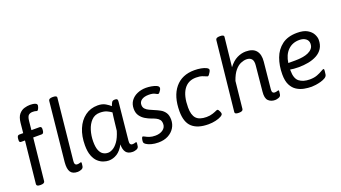

<svg xmlns="http://www.w3.org/2000/svg" viewBox="-61 -1297 3271 1844"><g transform="rotate(-20 1574.5 -375.0)"><path d="M110 2Q89 2 80.5 -3.5Q72 -9 72 -20L117 -451H77Q57 -451 60 -478L61 -493Q64 -523 85 -523H125L135 -624Q141 -682 165 -710Q189 -738 220 -747Q251 -756 278 -756Q287 -756 304 -754.5Q321 -753 335 -746.5Q349 -740 349 -725Q349 -720 345 -708Q341 -696 335 -686.5Q329 -677 323 -677Q320 -677 310.5 -680.5Q301 -684 278 -684Q255 -684 239 -671.5Q223 -659 218 -614L209 -523H292Q315 -523 312 -493L311 -481Q308 -451 288 -451H201L156 -20Q153 2 114 2ZM491 6Q439 6 418.5 -25.5Q398 -57 404 -125L466 -730Q469 -752 508 -752H512Q553 -752 550 -730L486 -107Q481 -64 512 -64Q526 -64 535.5 -67.5Q545 -71 549 -71Q555 -71 555 -63Q555 -62 554.5 -53Q554 -44 551 -27Q547 -8 526 -1Q505 6 491 6Z M809 6Q785 6 756 -3.5Q727 -13 701 -36.5Q675 -60 658.5 -102.5Q642 -145 642 -210Q642 -303 672 -375Q702 -447 757.5 -488Q813 -529 887 -529Q934 -529 966 -510Q998 -491 1014 -475Q1022 -497 1030 -511Q1038 -525 1059 -525H1065Q1080 -525 1085.5 -518Q1091 -511 1089 -494L1050 -107Q1045 -64 1076 -64Q1090 -64 1099.5 -67.5Q1109 -71 1113 -71Q1119 -71 1119 -63Q1119 -62 1118.5 -53Q1118 -44 1115 -27Q1111 -8 1090 -1Q1069 6 1055 6Q1006 6 985 -22Q964 -50 965 -102Q934 -44 893.5 -19Q853 6 809 6ZM828 -67Q850 -67 877 -82Q904 -97 930.5 -133.5Q957 -170 977 -236L992 -367Q994 -381 995.5 -393Q997 -405 999 -417Q985 -428 956.5 -442Q928 -456 883 -456Q831 -456 797 -421Q763 -386 746 -331Q729 -276 729 -216Q729 -159 742.5 -126.5Q756 -94 778.5 -80.5Q801 -67 828 -67Z M1316 6Q1278 6 1246 -2.5Q1214 -11 1195 -24Q1176 -37 1176 -51Q1176 -68 1180.5 -84Q1185 -100 1192 -100Q1199 -100 1213.5 -91.5Q1228 -83 1252 -74.5Q1276 -66 1311 -66Q1357 -66 1388 -88Q1419 -110 1419 -147Q1419 -175 1406.5 -190.5Q1394 -206 1373.5 -216Q1353 -226 1329 -234Q1301 -244 1271.5 -261.5Q1242 -279 1222 -307.5Q1202 -336 1202 -379Q1202 -427 1226.5 -460.5Q1251 -494 1292 -511.5Q1333 -529 1381 -529Q1406 -529 1435.5 -524Q1465 -519 1486.5 -509Q1508 -499 1508 -483Q1508 -474 1501.5 -462.5Q1495 -451 1487 -442Q1479 -433 1473 -433Q1466 -433 1445.5 -445Q1425 -457 1383 -457Q1337 -457 1310.5 -439Q1284 -421 1284 -389Q1284 -364 1299 -348Q1314 -332 1337 -321.5Q1360 -311 1383 -301Q1413 -289 1441 -273.5Q1469 -258 1487 -231Q1505 -204 1505 -159Q1505 -113 1481.5 -75.5Q1458 -38 1416 -16Q1374 6 1316 6Z M1828 6Q1719 6 1663 -44Q1607 -94 1607 -206Q1607 -359 1677.5 -444Q1748 -529 1875 -529Q1911 -529 1943 -523Q1975 -517 1995 -506.5Q2015 -496 2015 -484Q2015 -476 2008 -463Q2001 -450 1992.5 -439.5Q1984 -429 1978 -429Q1975 -429 1967 -433Q1955 -439 1929.5 -448Q1904 -457 1866 -457Q1784 -457 1740.5 -394Q1697 -331 1697 -212Q1697 -136 1729 -101Q1761 -66 1834 -66Q1869 -66 1897.5 -75.5Q1926 -85 1940 -92Q1945 -94 1948 -95Q1951 -96 1952 -96Q1959 -96 1965 -87Q1971 -78 1975.5 -66.5Q1980 -55 1980 -47Q1980 -35 1958 -22.5Q1936 -10 1901 -2Q1866 6 1828 6Z M2509 6Q2466 6 2440 -20Q2414 -46 2421 -112L2446 -369Q2451 -415 2433.5 -435.5Q2416 -456 2381 -456Q2354 -456 2323 -443Q2292 -430 2263 -395.5Q2234 -361 2212 -297L2183 -20Q2180 2 2141 2H2137Q2097 2 2099 -19L2174 -730Q2177 -752 2216 -752H2220Q2261 -752 2258 -730L2226 -432Q2266 -485 2311 -507Q2356 -529 2401 -529Q2474 -529 2506 -489.5Q2538 -450 2531 -379L2504 -107Q2499 -64 2530 -64Q2544 -64 2553.5 -67.5Q2563 -71 2567 -71Q2573 -71 2573 -63Q2573 -62 2572.5 -53Q2572 -44 2569 -27Q2565 -8 2544 -1Q2523 6 2509 6Z M2925 -529Q2991 -529 3029 -506.5Q3067 -484 3083 -453Q3099 -422 3099 -396Q3099 -344 3076.5 -308.5Q3054 -273 3015 -252Q2976 -231 2928 -222Q2880 -213 2829 -213Q2801 -213 2780 -215Q2759 -217 2743 -220V-210Q2743 -127 2783 -96.5Q2823 -66 2889 -66Q2934 -66 2966 -78.5Q2998 -91 3017.5 -103Q3037 -115 3044 -115Q3047 -115 3049 -113.5Q3051 -112 3051 -103Q3051 -101 3050 -87.5Q3049 -74 3046 -58Q3043 -40 3023.5 -28Q3004 -16 2977 -8.5Q2950 -1 2924 2.5Q2898 6 2882 6Q2845 6 2805.5 -1.5Q2766 -9 2732 -30.5Q2698 -52 2677 -93Q2656 -134 2656 -201Q2656 -291 2683.5 -365.5Q2711 -440 2770.5 -484.5Q2830 -529 2925 -529ZM2922 -457Q2851 -457 2805 -411.5Q2759 -366 2748 -285H2819Q2828 -285 2850 -286Q2872 -287 2899.5 -291.5Q2927 -296 2952.5 -307Q2978 -318 2995 -337.5Q3012 -357 3012 -388Q3012 -419 2987.5 -438Q2963 -457 2922 -457Z"/></g></svg>

Font: Asap
Style: Italic
Weight: 400
Italic angle: -6°
Designer: Pablo Cosgaya
Foundry: Omnibus-Type
Version: Version 3.001; ttfautohint (v1.8.3)